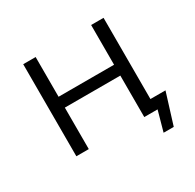

<svg xmlns="http://www.w3.org/2000/svg" viewBox="-142 -681 965 950"><g transform="rotate(-30 340.5 -205.5)"><path d="M101 0H172V-237H489V0H565L533 115H591L646 -62H560V-526H489V-299H172V-526H101Z"/></g></svg>

Font: Chess Sans
Style: Regular
Weight: 400
Designer: Wolf Bōese
Foundry: Wolf Bōese
Version: Version 7.223;Glyphs 3.3 (3306)